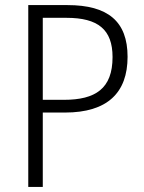

<svg xmlns="http://www.w3.org/2000/svg" viewBox="-20 -734 567 754"><path d="M245 -714H91V0H148V-292H235C402 -292 481 -370 481 -511C481 -650 404 -714 245 -714ZM241 -664C365 -664 422 -618 422 -510C422 -386 355 -342 231 -342H148V-664Z"/></svg>

Font: Noto Sans SemiCondensed Light
Style: Regular
Weight: 300
Width: 4
Designer: Monotype Design Team
Foundry: Monotype Imaging Inc.
Version: Version 2.013